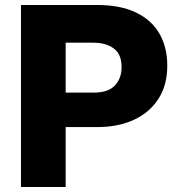

<svg xmlns="http://www.w3.org/2000/svg" viewBox="-20 -749 715 769"><path d="M64 0V-729H369Q463 -729 525.5 -698.5Q588 -668 619 -613.5Q650 -559 650 -486Q650 -408 614.5 -353Q579 -298 516 -269Q453 -240 369 -240H228V-378H354Q414 -378 440.5 -407Q467 -436 467 -480Q467 -532 435.5 -555Q404 -578 354 -578H223L243 -599V0Z"/></svg>

Font: Mona Sans ExtraLight ExtraBold
Style: Regular
Weight: 800
Version: Version 2.000